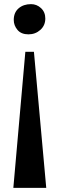

<svg xmlns="http://www.w3.org/2000/svg" viewBox="-20 -768 286 928"><path d="M44.5 140 102.5 -517.5H144L203.5 140ZM130 -748Q157.5 -748 178.2 -728.8Q199 -709.5 199 -678.5Q199 -645 175 -623.5Q151 -602 117.5 -602Q82.5 -602 64.5 -623.5Q46.5 -645 46.5 -671.5Q46.5 -707.5 70 -727.8Q93.5 -748 130 -748Z"/></svg>

Font: Merriweather 120pt
Style: Bold
Weight: 700
Designer: Eben Sorkin
Foundry: Eben Sorkin
Version: Version 2.100